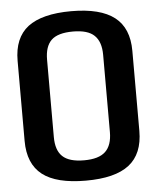

<svg xmlns="http://www.w3.org/2000/svg" viewBox="-51 -724 643 776"><g transform="rotate(-5 271.0 -336.0)"><path d="M266.5 7C345.5 7 404 -7.5 442 -37C480 -66.5 499 -112.5 499 -174.5V-499.5C499 -561 480 -606.5 442 -636C404 -665.5 345.5 -680.5 266.5 -680.5C187.5 -680.5 128.5 -665.5 90.5 -636.5C52.5 -607 33.5 -561.5 33.5 -499.5V-174.5C33.5 -112.5 52.5 -66.5 90.5 -37C128.5 -7.5 187.5 7 266.5 7ZM266.5 -75.5C226 -75.5 197 -84 179 -101C161 -118 152.5 -144.5 152.5 -180V-493.5C152.5 -529 161 -555.5 178.5 -572.5C196 -589.5 225.5 -598 266.5 -598C306.5 -598 335.5 -589.5 353 -572.5C371 -555.5 380 -529 380 -493.5V-180C380 -144.5 371 -118 353 -101C335 -84 306.5 -75.5 266.5 -75.5Z"/></g></svg>

Font: Anybody Medium
Style: Regular
Weight: 500
Designer: Tyler Finck
Foundry: Etcetera Type Company
Version: Version 1.110